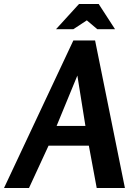

<svg xmlns="http://www.w3.org/2000/svg" viewBox="-75 -933 680 953"><path d="M397 -732 545 0H405L366 -210H166L69 0H-55L289 -732ZM309 -558 206 -308H349ZM356 -832 289 -788H203L317 -913H415L496 -788H408Z"/></svg>

Font: Rosario Light
Style: Bold Italic
Weight: 700
Italic angle: -8.05°
Version: Version 1.101; ttfautohint (v1.8.1.43-b0c9)